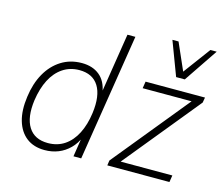

<svg xmlns="http://www.w3.org/2000/svg" viewBox="-104 -881 1203 1030"><g transform="rotate(15 497.0 -366.5)"><path d="M222 8Q161 8 121 -23Q81 -54 64.5 -110.5Q48 -167 59 -245Q69 -320 100.5 -376Q132 -432 182 -463.5Q232 -495 296 -495Q356 -495 394.5 -463.5Q433 -432 443 -370H439L492 -705H536L424 0H381L399 -116H405Q388 -75 360.5 -47.5Q333 -20 298 -6Q263 8 222 8ZM229 -33Q282 -33 321.5 -59.5Q361 -86 386 -135Q411 -184 420 -251Q433 -349 400 -402Q367 -455 293 -455Q241 -455 201 -428Q161 -401 136 -352.5Q111 -304 101 -236Q88 -139 121.5 -86Q155 -33 229 -33ZM569 0 573 -28 929 -464 931 -449H645L651 -487H981L976 -458L619 -21L618 -38H920L914 0ZM803 -553 732 -741H766L832 -591L943 -741H978L851 -553Z"/></g></svg>

Font: Nunito Sans 10pt SemiCondensed ExtraLight
Style: Italic
Weight: 250
Width: 4
Italic angle: -9°
Designer: Vernon Adams
Foundry: Vernon Adams
Version: Version 3.101;gftools[0.9.27]